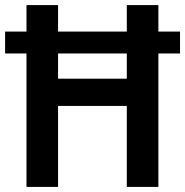

<svg xmlns="http://www.w3.org/2000/svg" viewBox="-21 -734 727 754"><path d="M83 0H207V-318H477V0H601V-524H686V-610H601V-714H477V-610H207V-714H83V-610H-1V-524H83ZM207 -425V-524H477V-425Z"/></svg>

Font: Noto Sans Myanmar SemiCondensed SemiBold
Style: Regular
Weight: 600
Width: 4
Designer: Monotype Design Team
Foundry: Monotype Imaging Inc.
Version: Version 2.107